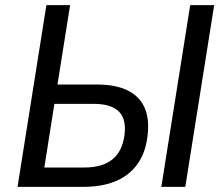

<svg xmlns="http://www.w3.org/2000/svg" viewBox="-20 -725 864 745"><path d="M48 0 160 -705H252L203 -397H357Q429 -397 475.5 -374Q522 -351 541.5 -306Q561 -261 552 -194Q544 -130 512 -86.5Q480 -43 427.5 -21.5Q375 0 305 0ZM152 -75H307Q377 -75 416 -106.5Q455 -138 463 -201Q471 -263 441 -292.5Q411 -322 344 -322H191ZM606 0 718 -705H811L699 0Z"/></svg>

Font: Nunito Sans 10pt SemiCondensed Medium
Style: Italic
Weight: 500
Width: 4
Italic angle: -9°
Designer: Vernon Adams
Foundry: Vernon Adams
Version: Version 3.101;gftools[0.9.27]